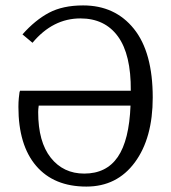

<svg xmlns="http://www.w3.org/2000/svg" viewBox="-20 -679 632 709"><path d="M287 -659Q405 -659 474.5 -572.5Q544 -486 544 -319Q544 -169 478 -79.5Q412 10 299 10Q179 10 113.5 -66.5Q48 -143 48 -284Q48 -302 49.5 -317Q51 -332 52 -338L54 -344H463Q464 -478 415.5 -544.5Q367 -611 277 -611Q175 -611 100 -521L63 -552Q110 -605 161 -632Q212 -659 287 -659ZM462 -289H123Q121 -276 121 -265Q121 -155 167.5 -96.5Q214 -38 291 -38Q373 -38 415 -99.5Q457 -161 462 -289Z"/></svg>

Font: Arsenal
Style: Regular
Weight: 400
Designer: Andrij Shevchenko
Foundry: Stairsfor
Version: Version 2.001;PS 002.001;hotconv 1.0.88;makeotf.lib2.5.64775